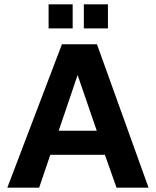

<svg xmlns="http://www.w3.org/2000/svg" viewBox="-20 -873 725 893"><path d="M214 -153 162 0H14L268 -667H431L671 0H522L468 -153ZM341 -524 253 -265H430ZM318 -853V-741H206V-853ZM482 -853V-741H370V-853Z"/></svg>

Font: XXII Aven Bold
Style: Regular
Weight: 700
Designer: Lecter Johnson
Foundry: Doubletwo Studios
Version: Version 1.001